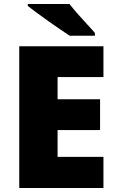

<svg xmlns="http://www.w3.org/2000/svg" viewBox="-20 -947 589 967"><path d="M501 0H77V-714H501V-559H270V-447H484V-292H270V-157H501ZM330 -927Q347 -905 370.5 -878Q394 -851 418 -825.5Q442 -800 458 -781V-767H331Q311 -780 282.5 -799.5Q254 -819 223.5 -840.5Q193 -862 165.5 -882.5Q138 -903 120 -917V-927Z"/></svg>

Font: Noto Sans Bengali UI Black
Style: Regular
Weight: 900
Designer: Jelle Bosma - Monotype Design Team
Foundry: Monotype Imaging Inc.
Version: Version 2.003; ttfautohint (v1.8.4.7-5d5b)